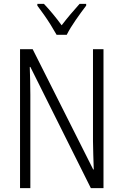

<svg xmlns="http://www.w3.org/2000/svg" viewBox="-20 -967 634 987"><path d="M512 0H447L136 -623H133Q134 -590 135 -555Q136 -520 136 -480V0H83V-714H148L459 -96H462Q461 -132 459.5 -172Q458 -212 458 -242V-714H512ZM271 -788Q258 -811 241 -838.5Q224 -866 205.5 -892Q187 -918 172 -938V-947H206Q227 -925 251.5 -895.5Q276 -866 297 -837Q320 -867 341.5 -892.5Q363 -918 389 -947H423V-938Q399 -907 369.5 -864.5Q340 -822 323 -788Z"/></svg>

Font: Noto Sans Devanagari UI Condensed Light
Style: Regular
Weight: 300
Width: 3
Designer: Jelle Bosma - Monotype Design Team
Foundry: Monotype Imaging Inc.
Version: Version 2.004; ttfautohint (v1.8.4.7-5d5b)